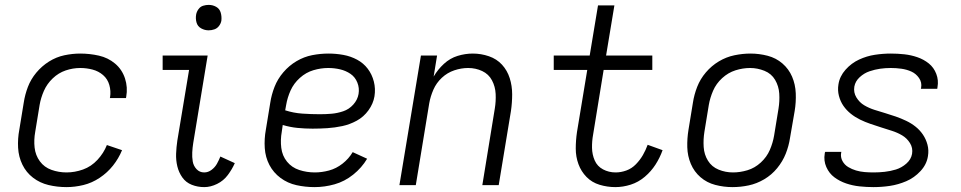

<svg xmlns="http://www.w3.org/2000/svg" viewBox="-20 -757 3928 785"><path d="M252 8Q286 8 321 -0.5Q356 -9 387.5 -30Q419 -51 442 -80Q465 -109 479 -143L417 -164Q404 -131 378.5 -103.5Q353 -76 319.5 -64Q286 -52 252 -52Q220 -52 190.5 -62.5Q161 -73 143 -97.5Q125 -122 121.5 -153.5Q118 -185 124 -218L142 -328Q147 -357 159.5 -385.5Q172 -414 195.5 -436.5Q219 -459 248.5 -469Q278 -479 308 -479Q334 -479 358.5 -472.5Q383 -466 401.5 -450Q420 -434 427 -409.5Q434 -385 430 -359L429 -356H495L496 -361Q503 -400 491 -436.5Q479 -473 450.5 -497Q422 -521 384.5 -529.5Q347 -538 308 -538Q276 -538 243 -531Q210 -524 180.5 -505.5Q151 -487 128.5 -460Q106 -433 94 -401.5Q82 -370 77 -337L59 -227Q52 -190 54 -153Q56 -116 71.5 -84Q87 -52 115 -30.5Q143 -9 178.5 -0.5Q214 8 252 8Z M815 8Q841 8 867.5 -5Q894 -18 911.5 -41.5Q929 -65 940 -90L881 -117Q875 -102 867 -87.5Q859 -73 845 -62.5Q831 -52 815 -52Q796 -52 783.5 -65.5Q771 -79 768 -97Q765 -115 766 -134Q767 -153 770 -172L829 -530H645V-471H753L705 -182Q701 -155 700 -128.5Q699 -102 705 -77Q711 -52 725.5 -31.5Q740 -11 764 -1.5Q788 8 815 8ZM833 -633Q845 -633 856.5 -637Q868 -641 875.5 -651Q883 -661 885 -672Q887 -689 882.5 -705Q878 -721 864 -729Q850 -737 833 -737Q822 -737 810.5 -733.5Q799 -730 791.5 -719.5Q784 -709 782 -698Q779 -681 783.5 -665Q788 -649 802.5 -641Q817 -633 833 -633Z M1266 8Q1307 8 1348 -3.5Q1389 -15 1424 -43Q1459 -71 1481 -108L1422 -135Q1406 -108 1380.5 -88Q1355 -68 1325.5 -60Q1296 -52 1267 -52Q1234 -52 1203.5 -62Q1173 -72 1153.5 -96Q1134 -120 1130 -152.5Q1126 -185 1132 -218L1136 -246Q1166 -237 1196.5 -234Q1227 -231 1258 -231Q1288 -231 1318.5 -233Q1349 -235 1379.5 -241.5Q1410 -248 1438.5 -263.5Q1467 -279 1486.5 -306Q1506 -333 1511 -363Q1516 -394 1508.5 -423.5Q1501 -453 1483.5 -476Q1466 -499 1440 -513Q1414 -527 1384 -532.5Q1354 -538 1323 -538Q1290 -538 1256.5 -531.5Q1223 -525 1192.5 -507Q1162 -489 1138.5 -461.5Q1115 -434 1102.5 -402Q1090 -370 1085 -337L1067 -227Q1060 -189 1062.5 -151.5Q1065 -114 1081.5 -82.5Q1098 -51 1127 -29.5Q1156 -8 1192 0Q1228 8 1266 8ZM1288 -290Q1252 -290 1216 -292.5Q1180 -295 1146 -306L1150 -328Q1155 -358 1168 -387Q1181 -416 1206 -438.5Q1231 -461 1261.5 -470Q1292 -479 1322 -479Q1347 -479 1370.5 -473.5Q1394 -468 1413 -455Q1432 -442 1441 -419.5Q1450 -397 1446 -373Q1442 -349 1424.5 -329.5Q1407 -310 1383 -302Q1359 -294 1335.5 -292Q1312 -290 1288 -290Z M1613 0H1680L1735 -335Q1740 -363 1752 -390.5Q1764 -418 1786.5 -439Q1809 -460 1837.5 -469.5Q1866 -479 1894 -479Q1925 -479 1951.5 -466.5Q1978 -454 1991.5 -428.5Q2005 -403 2006.5 -373Q2008 -343 2003 -313L1952 0H2019L2069 -303Q2074 -337 2074 -371.5Q2074 -406 2064 -437.5Q2054 -469 2032.5 -492.5Q2011 -516 1979 -527Q1947 -538 1913 -538Q1882 -538 1851 -528.5Q1820 -519 1795 -496Q1770 -473 1753 -444L1767 -530H1701Z M2496 8Q2527 8 2558.5 -2Q2590 -12 2616 -34Q2642 -56 2660 -84Q2678 -112 2689 -143L2628 -165Q2620 -143 2608.5 -123Q2597 -103 2580 -85.5Q2563 -68 2541 -60Q2519 -52 2497 -52Q2469 -52 2445.5 -64.5Q2422 -77 2411.5 -101Q2401 -125 2400.5 -152.5Q2400 -180 2405 -207L2448 -471H2647V-530H2458L2492 -735H2425L2391 -530H2244V-471H2381L2339 -217Q2334 -183 2334 -149.5Q2334 -116 2345 -86Q2356 -56 2378 -33.5Q2400 -11 2431.5 -1.5Q2463 8 2496 8Z M2975 8Q3008 8 3041 1Q3074 -6 3104.5 -24Q3135 -42 3157.5 -69.5Q3180 -97 3192.5 -128.5Q3205 -160 3210 -193L3229 -303Q3235 -339 3233.5 -375.5Q3232 -412 3218.5 -443.5Q3205 -475 3179 -497.5Q3153 -520 3118.5 -529Q3084 -538 3048 -538Q3016 -538 2982.5 -531Q2949 -524 2919 -506Q2889 -488 2866 -461Q2843 -434 2830.5 -402Q2818 -370 2813 -337L2795 -227Q2789 -191 2790 -155Q2791 -119 2804.5 -87Q2818 -55 2844 -32.5Q2870 -10 2904.5 -1Q2939 8 2975 8ZM2977 -52Q2946 -52 2918 -63.5Q2890 -75 2874.5 -100Q2859 -125 2857 -156Q2855 -187 2860 -218L2878 -328Q2883 -357 2895.5 -386Q2908 -415 2932.5 -437.5Q2957 -460 2987 -469.5Q3017 -479 3047 -479Q3077 -479 3105.5 -467.5Q3134 -456 3149 -430.5Q3164 -405 3166 -374.5Q3168 -344 3163 -313L3145 -203Q3140 -173 3127.5 -144Q3115 -115 3090.5 -92.5Q3066 -70 3036 -61Q3006 -52 2977 -52Z M3551 8Q3585 8 3618.5 3Q3652 -2 3685 -16Q3718 -30 3743.5 -57.5Q3769 -85 3774 -119Q3778 -143 3772 -165.5Q3766 -188 3753.5 -206.5Q3741 -225 3723.5 -239Q3706 -253 3685 -263Q3664 -273 3642.5 -280.5Q3621 -288 3599 -294.5Q3577 -301 3555 -308Q3533 -315 3513.5 -326.5Q3494 -338 3481.5 -358.5Q3469 -379 3473 -403Q3477 -425 3495 -441.5Q3513 -458 3535 -465.5Q3557 -473 3578.5 -476Q3600 -479 3622 -479Q3644 -479 3665.5 -476Q3687 -473 3706 -464.5Q3725 -456 3737.5 -438Q3750 -420 3746 -398Q3746 -396 3745 -394H3812Q3813 -398 3813 -401Q3818 -429 3808 -455Q3798 -481 3777.5 -497.5Q3757 -514 3731 -523Q3705 -532 3677.5 -535Q3650 -538 3622 -538Q3590 -538 3557 -533Q3524 -528 3492.5 -513.5Q3461 -499 3437 -472Q3413 -445 3408 -412Q3404 -388 3410 -365Q3416 -342 3428.5 -324Q3441 -306 3458.5 -292Q3476 -278 3496.5 -268Q3517 -258 3539 -250.5Q3561 -243 3583 -236Q3605 -229 3627 -222Q3649 -215 3668.5 -203.5Q3688 -192 3700.5 -172Q3713 -152 3709 -128Q3705 -105 3685.5 -88Q3666 -71 3643 -64Q3620 -57 3597 -54.5Q3574 -52 3552 -52Q3533 -52 3515 -53.5Q3497 -55 3480 -60Q3463 -65 3448 -74Q3433 -83 3424.5 -98.5Q3416 -114 3419 -132Q3419 -134 3420 -136H3354Q3352 -133 3352 -129Q3347 -100 3358.5 -74Q3370 -48 3391.5 -32Q3413 -16 3439.5 -7Q3466 2 3494.5 5Q3523 8 3551 8Z"/></svg>

Font: Iosevka Sparkle Light
Style: Italic
Weight: 300
Italic angle: -9°
Designer: Belleve Invis
Foundry: Belleve Invis
Version: Version 4.5.0; ttfautohint (v1.8.3)